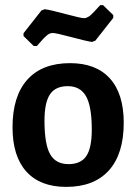

<svg xmlns="http://www.w3.org/2000/svg" viewBox="-20 -721 534 751"><path d="M383 -701 423 -662V-651L353 -562L340 -557Q318 -560 258.5 -576Q199 -592 186 -592Q180 -592 174 -589.5Q168 -587 161.5 -581Q155 -575 150.5 -570.5Q146 -566 137.5 -556Q129 -546 124 -541H112L72 -580V-591L142 -680L155 -685Q178 -682 237 -666Q296 -650 309 -650Q314 -650 319 -652Q324 -654 328.5 -657Q333 -660 339 -666Q345 -672 348.5 -675.5Q352 -679 360 -688Q368 -697 372 -701ZM254 -474Q356 -474 410 -414Q464 -354 464 -241Q464 -119 406 -54.5Q348 10 239 10Q137 10 83 -50Q29 -110 29 -223Q29 -345 87 -409.5Q145 -474 254 -474ZM245 -384Q197 -384 175.5 -352Q154 -320 154 -249Q154 -157 176 -118Q198 -79 248 -79Q296 -79 317.5 -110.5Q339 -142 339 -214Q339 -305 316.5 -344.5Q294 -384 245 -384Z"/></svg>

Font: Alegreya Sans
Style: Bold
Weight: 700
Designer: Juan Pablo del Peral
Foundry: Huerta Tipografica
Version: Version 2.007